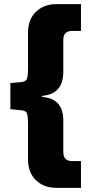

<svg xmlns="http://www.w3.org/2000/svg" viewBox="-20 -725 435 925"><path d="M251 180Q192 180 153.5 143.5Q115 107 115 42V-123Q115 -163 110 -178Q105 -193 79 -194L30 -199V-325L79 -329Q105 -331 110 -346Q115 -361 115 -402V-567Q115 -632 153.5 -668.5Q192 -705 251 -705H370V-576H325Q307 -576 296 -565.5Q285 -555 285 -533V-379Q285 -348 275.5 -323Q266 -298 244 -282.5Q222 -267 183 -263V-258Q222 -255 244 -239.5Q266 -224 275.5 -200Q285 -176 285 -145V8Q285 30 296 40.5Q307 51 325 51H370V180Z"/></svg>

Font: Nunito Sans 7pt Condensed Black
Style: Regular
Weight: 900
Width: 3
Designer: Vernon Adams
Foundry: Vernon Adams
Version: Version 3.101;gftools[0.9.27]